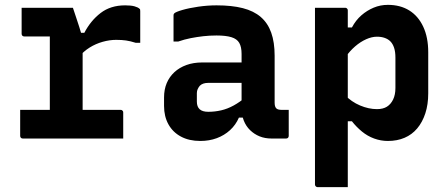

<svg xmlns="http://www.w3.org/2000/svg" viewBox="-20 -570 1840 790"><path d="M185 -66V-134Q185 -151 185 -167.5Q185 -184 185 -201.5Q185 -219 185 -235Q185 -266 185 -297Q185 -328 185 -359Q185 -390 185 -420H166Q145 -420 122.5 -420Q100 -420 80 -420Q75 -420 72 -423Q69 -426 69 -431Q69 -458 69 -484.5Q69 -511 69 -538Q80 -538 95 -538Q110 -538 126.5 -538Q143 -538 161 -538Q179 -538 199 -538Q219 -538 239.5 -538Q260 -538 280 -538Q280 -538 284 -526Q288 -514 294 -496Q300 -478 306 -459.5Q312 -441 316 -426.5Q320 -412 320 -409Q320 -367 320 -324.5Q320 -282 320 -239Q320 -196 320 -152Q320 -108 320 -64ZM291 -435H327Q353 -485 394 -516.5Q435 -548 495 -548Q519 -548 533.5 -544Q548 -540 554 -534Q556 -533 556.5 -530.5Q557 -528 557 -524Q557 -491 557 -459Q557 -427 557 -394H538Q516 -401 498.5 -403.5Q481 -406 458 -406Q431 -406 402.5 -398Q374 -390 349 -374.5Q324 -359 303 -334ZM63 -118H475Q480 -118 482 -116.5Q484 -115 485.5 -113Q487 -111 487 -107Q487 -88 487 -71Q487 -54 487 -36.5Q487 -19 487 0H74Q69 0 66 -3Q63 -6 63 -11Q63 -30 63 -47.5Q63 -65 63 -82Q63 -99 63 -118Z M1110 -341Q1110 -316 1110 -292.5Q1110 -269 1110 -244.5Q1110 -220 1110 -195.5Q1110 -171 1110 -148Q1110 -140 1111.5 -134Q1113 -128 1117 -124Q1120 -121 1125.5 -119.5Q1131 -118 1138 -118Q1141 -118 1143.5 -118Q1146 -118 1149 -118H1168Q1168 -91 1168 -64.5Q1168 -38 1168 -11Q1168 -6 1165 -3Q1162 0 1157 0Q1152 0 1132.5 0Q1113 0 1098 0Q1070 0 1048 -9Q1026 -18 1009 -34.5Q992 -51 983 -74Q974 -97 974 -126Q974 -157 974 -189Q974 -221 974 -252Q974 -269 974 -284.5Q974 -300 974 -316Q974 -332 974 -348Q974 -377 964.5 -393.5Q955 -410 932 -417Q909 -424 871 -424Q843 -424 816.5 -421Q790 -418 764.5 -413Q739 -408 713 -399H694Q694 -426 694 -453Q694 -480 694 -506Q694 -510 695 -512Q696 -514 697 -515Q703 -521 730.5 -529Q758 -537 796 -542.5Q834 -548 871 -548Q934 -548 979 -536.5Q1024 -525 1053 -500Q1082 -475 1096 -435.5Q1110 -396 1110 -341ZM790 -152Q790 -131 801.5 -120.5Q813 -110 837 -110Q864 -110 890 -116Q916 -122 941.5 -136Q967 -150 993 -172V-86H963Q950 -56 926.5 -34.5Q903 -13 872 -1.5Q841 10 804 10Q758 10 724.5 -8Q691 -26 673 -58.5Q655 -91 655 -134V-169Q655 -202 666 -228Q677 -254 697.5 -273Q718 -292 747 -302.5Q776 -313 812 -313Q847 -313 880.5 -313Q914 -313 944.5 -313Q975 -313 1002 -313Q1011 -313 1015.5 -297Q1020 -281 1021 -261.5Q1022 -242 1022 -229Q990 -229 960 -229Q930 -229 899.5 -229Q869 -229 837 -229Q825 -229 816.5 -226Q808 -223 802 -217Q797 -211 793.5 -203.5Q790 -196 790 -187Z M1276 -538Q1298 -538 1318 -538Q1338 -538 1358.5 -538Q1379 -538 1400 -538Q1404 -538 1406 -536.5Q1408 -535 1409.5 -533Q1411 -531 1411 -527Q1411 -436 1411 -345Q1411 -254 1411 -163Q1411 -72 1411 19Q1411 110 1411 200Q1390 200 1369.5 200Q1349 200 1329 200Q1309 200 1287 200Q1284 200 1281.5 198.5Q1279 197 1277.5 194.5Q1276 192 1276 189Q1276 111 1276 33Q1276 -45 1276 -124Q1276 -203 1276 -281Q1276 -359 1276 -437Q1276 -465 1276 -490Q1276 -515 1276 -538ZM1576 -550Q1627 -550 1664 -527Q1701 -504 1721.5 -460Q1742 -416 1742 -355V-186Q1742 -140 1730 -103.5Q1718 -67 1696.5 -41.5Q1675 -16 1644.5 -3Q1614 10 1576 10Q1547 10 1519.5 0Q1492 -10 1469 -29Q1446 -48 1428 -71H1399V-179Q1426 -151 1461.5 -136Q1497 -121 1531 -121Q1556 -121 1572 -131Q1588 -141 1597.5 -160.5Q1607 -180 1607 -208V-333Q1607 -357 1601.5 -373.5Q1596 -390 1586 -400Q1577 -409 1563 -414Q1549 -419 1531 -419Q1510 -419 1486.5 -408.5Q1463 -398 1441 -379Q1419 -360 1400 -333V-457H1428Q1444 -487 1467 -507Q1490 -527 1517.5 -538.5Q1545 -550 1576 -550Z"/></svg>

Font: Recursive Monospace
Style: Bold
Weight: 700
Version: Version 1.047